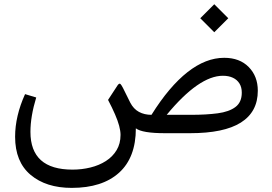

<svg xmlns="http://www.w3.org/2000/svg" viewBox="-20 -641 1311 924"><path d="M1011.2 -620.6 943.8 -553.2 1011.2 -485.8 1078.6 -553.2ZM709 -88.4Q674.8 -88.4 648.7 -102.5Q622.6 -116.7 606.9 -147L571.8 -217.8Q564.9 -231.4 559.8 -236.6Q554.7 -241.7 546.9 -231.9L500 -160.2Q520 -122.1 533.4 -91.1Q546.9 -60.1 553.5 -35.4Q560.1 -10.7 560.1 8.3Q560.1 50.3 541 81.8Q522 113.3 489.5 134Q457 154.8 415.5 165Q374 175.3 329.1 175.3Q227.5 175.3 177 129.9Q126.5 84.5 126.5 -6.3Q126.5 -80.6 154.3 -171.9L100.6 -188Q76.7 -135.3 64.7 -84Q52.7 -32.7 52.7 17.1Q52.7 137.7 127.2 200.4Q201.7 263.2 325.2 263.2Q472.2 263.2 553 190.2Q633.8 117.2 633.8 -23.4Q664.1 0 774.4 0H894.5Q976.1 0 1037.1 -12.7Q1098.1 -25.4 1138.9 -51Q1179.7 -76.7 1200.2 -115Q1220.7 -153.3 1220.7 -204.6Q1220.7 -273.9 1177 -318.4Q1133.3 -362.8 1059.1 -362.8Q1014.6 -362.8 970.7 -345.7Q926.8 -328.6 882.8 -294.2Q838.9 -259.8 795.4 -208.5Q752 -157.2 709 -88.4ZM1143.6 -195.3Q1143.6 -148.9 1113 -126Q1082.5 -103 1027.6 -95.7Q972.7 -88.4 899.9 -88.4H782.2Q859.9 -182.6 927.5 -229.5Q995.1 -276.4 1052.7 -276.4Q1080.6 -276.4 1100.8 -266.8Q1121.1 -257.3 1132.3 -239.3Q1143.6 -221.2 1143.6 -195.3Z"/></svg>

Font: Literata
Style: Regular
Weight: 400
Designer: Latin by Veronika Burian and Jose Scaglione. Greek by Irene Vlachou. Cyrillic by Vera Evstafieva.
Foundry: TypeTogether
Version: Version 3.002